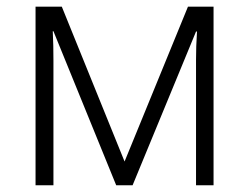

<svg xmlns="http://www.w3.org/2000/svg" viewBox="-20 -552 729 572"><path d="M540 -532.2 351.1 -70.8 164.1 -532.2H85.9V0H139.2V-371.1C139.2 -402.8 138.7 -428.2 137.2 -459H139.2L326.2 0H375L564 -458H566.9C564.9 -428.2 564 -399.9 564 -374V0H616.2V-532.2Z"/></svg>

Font: Noto Reveo Sans
Style: Regular
Weight: 300
Designer: Monotype Design Team
Foundry: Monotype Imaging Inc.
Version: Version 2.007